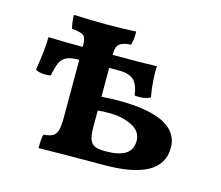

<svg xmlns="http://www.w3.org/2000/svg" viewBox="-82 -637 856 744"><g transform="rotate(15 346.0 -265.0)"><path d="M624 -131Q624 0 390 0Q249 0 129 2Q129 -37 134 -53Q158 -55 170 -61.5Q182 -68 187.5 -84.5Q193 -101 193 -135V-369H189Q158 -369 141.5 -360.5Q125 -352 117 -334.5Q109 -317 102 -282Q88 -280 80 -280Q56 -280 41 -289Q55 -375 55 -423Q129 -421 193 -421V-428Q193 -457 182 -466Q171 -475 135 -478Q128 -503 128 -532Q199 -529 258 -529Q326 -529 378 -532Q378 -497 372 -478Q339 -476 326 -465Q313 -454 313 -427V-421Q446 -421 490 -423Q487 -367 499 -300Q480 -290 452 -290L436 -291Q431 -333 412.5 -351Q394 -369 352 -369H313V-253Q343 -256 381 -256Q624 -256 624 -131ZM489 -123Q489 -161 450.5 -180.5Q412 -200 359 -200Q330 -200 313 -198V-129Q313 -97 320 -80.5Q327 -64 341.5 -58.5Q356 -53 382 -53Q436 -53 462.5 -70Q489 -87 489 -123Z"/></g></svg>

Font: Vollkorn SC SemiBold
Style: Regular
Weight: 600
Designer: Friedrich Althausen
Foundry: Friedrich Althausen
Version: Version 4.015